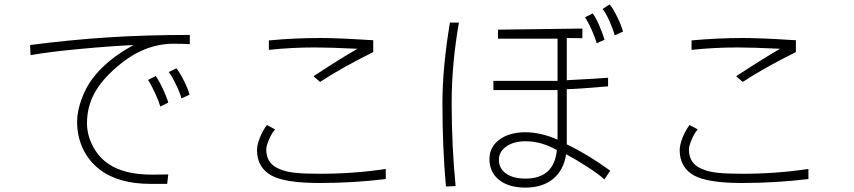

<svg xmlns="http://www.w3.org/2000/svg" viewBox="-20 -781 3888 874"><path d="M844 -622V-580Q805 -582 771 -582Q635 -582 515 -479Q442 -417 409 -355Q376 -293 376 -220Q376 -166 403 -115Q430 -64 475 -34Q548 15 677 14L746 13L741 56H666Q518 56 433 -10Q384 -48 357.5 -104Q331 -160 331 -227Q331 -273 350.5 -327.5Q370 -382 401 -423Q465 -509 588 -576Q480 -571 342 -558Q204 -545 119 -530L117 -576Q293 -599 466 -610.5Q639 -622 844 -622ZM843 -350 806 -333Q800 -357 781 -396.5Q762 -436 748 -453L783 -470Q798 -452 817 -414Q836 -376 843 -350ZM746 -314 710 -296Q703 -320 685.5 -358Q668 -396 654 -417L689 -435Q704 -414 721.5 -376.5Q739 -339 746 -314Z M1439 -608Q1516 -608 1658 -599L1679 -598V-544Q1532 -471 1437 -408L1407 -434Q1521 -509 1607 -559Q1481 -565 1414 -565Q1307 -565 1204 -554V-597Q1321 -608 1439 -608ZM1195 -212 1232 -192Q1217 -175 1204.5 -145.5Q1192 -116 1192 -100Q1192 -32 1259 -9Q1282 1 1323 5.5Q1364 10 1434 10Q1593 10 1736 -12V34Q1589 52 1434 52Q1278 52 1216 18Q1184 1 1167 -28.5Q1150 -58 1150 -97Q1150 -121 1162.5 -153Q1175 -185 1195 -212Z M2816 -637 2778 -620Q2772 -645 2754.5 -684.5Q2737 -724 2723 -740L2755 -761Q2770 -744 2789.5 -704Q2809 -664 2816 -637ZM2732 -600 2696 -584Q2689 -610 2673 -646Q2657 -682 2643 -702L2678 -720Q2693 -700 2708.5 -663.5Q2724 -627 2732 -600ZM2028 -678H2069Q2036 -489 2036 -313Q2036 -117 2054 66L2010 68Q1994 -107 1994 -313Q1994 -472 2028 -678ZM2372 -179Q2406 -179 2445 -170Q2484 -161 2518 -145V-371H2226V-413H2518V-605H2247V-646L2631 -651V-607L2560 -608V-416Q2683 -422 2748 -427V-388Q2611 -376 2560 -375V-124Q2656 -78 2758 -4L2731 36Q2710 15 2656 -20Q2602 -55 2557 -79Q2546 -6 2497.5 33.5Q2449 73 2372 73Q2296 73 2252 38Q2208 3 2208 -57Q2208 -112 2253.5 -145.5Q2299 -179 2372 -179ZM2372 32Q2502 32 2515 -98Q2444 -138 2372 -138Q2319 -138 2285 -114.5Q2251 -91 2251 -54Q2251 -14 2283.5 9Q2316 32 2372 32Z M3363 -608Q3440 -608 3582 -599L3603 -598V-544Q3456 -471 3361 -408L3331 -434Q3445 -509 3531 -559Q3405 -565 3338 -565Q3231 -565 3128 -554V-597Q3245 -608 3363 -608ZM3119 -212 3156 -192Q3141 -175 3128.5 -145.5Q3116 -116 3116 -100Q3116 -32 3183 -9Q3206 1 3247 5.5Q3288 10 3358 10Q3517 10 3660 -12V34Q3513 52 3358 52Q3202 52 3140 18Q3108 1 3091 -28.5Q3074 -58 3074 -97Q3074 -121 3086.5 -153Q3099 -185 3119 -212Z"/></svg>

Font: Gmarket Sans TTF Light
Style: Regular
Weight: 300
Designer: Creative Director : Sungho Lee; Art Director : Kiwoong Choi; Project Manager : Sori Yang, Jongwook Yoon; Font Designer :
Foundry: Sandoll Inc.
Version: Version 1.000;hotconv 1.0.109;makeotfexe 2.5.65596